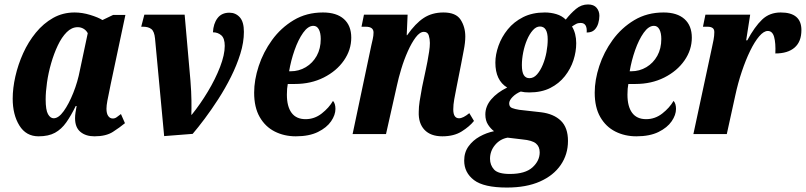

<svg xmlns="http://www.w3.org/2000/svg" viewBox="-20 -602 3618 862"><path d="M153 10Q97 10 67 -38.5Q37 -87 37 -159Q37 -206 49 -259Q61 -312 84 -363Q107 -414 141 -455.5Q175 -497 218.5 -521.5Q262 -546 315 -546Q349 -546 385 -535Q421 -524 440 -512L488 -535H543L477 -224Q475 -212 470.5 -191.5Q466 -171 462 -149.5Q458 -128 458 -114Q458 -92 466 -81Q474 -70 486 -70Q496 -70 503.5 -75.5Q511 -81 523 -90L541 -49Q518 -30 487 -10Q456 10 404 10Q365 10 341 -10Q317 -30 317 -71Q317 -84 319 -97Q321 -110 324 -126H320Q299 -83 277.5 -52.5Q256 -22 227 -6Q198 10 153 10ZM221 -71Q243 -71 266 -103Q289 -135 309 -185Q329 -235 339 -288L374 -453Q367 -466 355 -473Q343 -480 329 -480Q302 -480 279.5 -457.5Q257 -435 239.5 -398Q222 -361 209.5 -317.5Q197 -274 191 -231.5Q185 -189 185 -156Q185 -108 195.5 -89.5Q206 -71 221 -71Z M676 -429Q673 -461 659.5 -471.5Q646 -482 623 -482H614L628 -536H809L835 -240Q839 -190 839.5 -150.5Q840 -111 839 -87H841Q879 -134 913 -190.5Q947 -247 968 -301.5Q989 -356 989 -396Q989 -430 973.5 -443.5Q958 -457 936 -457Q938 -496 956.5 -520.5Q975 -545 1010 -545Q1038 -545 1056.5 -524.5Q1075 -504 1075 -459Q1075 -412 1059 -360.5Q1043 -309 1017 -257Q991 -205 960 -157Q929 -109 899 -69Q869 -29 845 -1L717 9Z M1308 10Q1256 10 1213.5 -11.5Q1171 -33 1146 -76.5Q1121 -120 1121 -186Q1121 -243 1141.5 -305.5Q1162 -368 1201.5 -422.5Q1241 -477 1298.5 -511.5Q1356 -546 1430 -546Q1491 -546 1524 -516.5Q1557 -487 1557 -433Q1557 -378 1524 -330.5Q1491 -283 1433.5 -254Q1376 -225 1304 -225H1272Q1270 -215 1269 -203.5Q1268 -192 1268 -177Q1268 -124 1289 -95.5Q1310 -67 1352 -67Q1392 -67 1424.5 -92.5Q1457 -118 1475 -149Q1486 -137 1486 -113Q1486 -86 1466.5 -57.5Q1447 -29 1407.5 -9.5Q1368 10 1308 10ZM1285 -282Q1322 -282 1353 -300.5Q1384 -319 1402 -351.5Q1420 -384 1420 -427Q1420 -454 1411.5 -470Q1403 -486 1387 -486Q1363 -486 1341 -455Q1319 -424 1302.5 -377Q1286 -330 1278 -282Z M1966 10Q1913 10 1885.5 -19.5Q1858 -49 1860 -100Q1860 -122 1864 -147.5Q1868 -173 1875 -211L1892 -291Q1895 -304 1899 -325.5Q1903 -347 1906.5 -369.5Q1910 -392 1910 -409Q1910 -427 1905 -443Q1900 -459 1883 -459Q1865 -459 1846.5 -434.5Q1828 -410 1811 -372Q1794 -334 1781.5 -292.5Q1769 -251 1762 -218L1713 0H1563L1647 -398Q1650 -411 1653.5 -426.5Q1657 -442 1657 -456Q1657 -482 1622 -482H1603L1614 -536H1810L1806 -444H1808Q1845 -497 1882.5 -521.5Q1920 -546 1971 -546Q2027 -546 2048 -513.5Q2069 -481 2069 -438Q2069 -411 2062 -376Q2055 -341 2050 -313L2030 -212Q2024 -182 2019.5 -157Q2015 -132 2015 -111Q2015 -71 2041 -71Q2059 -71 2087 -94L2108 -59Q2088 -34 2053 -12Q2018 10 1966 10Z M2256 240Q2152 240 2108 206.5Q2064 173 2064 119Q2064 82 2083.5 55Q2103 28 2133.5 11Q2164 -6 2198 -13Q2183 -24 2171 -42.5Q2159 -61 2159 -88Q2159 -125 2185.5 -156Q2212 -187 2257 -209Q2204 -241 2204 -321Q2204 -357 2218 -396.5Q2232 -436 2259.5 -470Q2287 -504 2328.5 -525Q2370 -546 2426 -546Q2453 -546 2478 -538.5Q2503 -531 2520 -514Q2542 -542 2566 -562Q2590 -582 2620 -582Q2646 -582 2658.5 -567Q2671 -552 2671 -531Q2671 -515 2666 -497.5Q2661 -480 2649 -468Q2637 -456 2614 -456Q2617 -499 2587 -499Q2575 -499 2566.5 -494.5Q2558 -490 2548 -483Q2567 -452 2567 -408Q2567 -370 2554.5 -331.5Q2542 -293 2516 -260Q2490 -227 2450.5 -207Q2411 -187 2356 -187Q2334 -187 2318 -191Q2296 -182 2281 -166.5Q2266 -151 2266 -138Q2266 -122 2279 -117Q2292 -112 2311 -109L2409 -98Q2466 -91 2498 -60Q2530 -29 2530 31Q2530 91 2497.5 138.5Q2465 186 2404 213Q2343 240 2256 240ZM2357 -251Q2376 -251 2391 -268Q2406 -285 2417 -311.5Q2428 -338 2433.5 -368Q2439 -398 2439 -425Q2439 -483 2404 -483Q2387 -483 2372 -466Q2357 -449 2346 -423Q2335 -397 2329 -367Q2323 -337 2323 -310Q2323 -279 2331.5 -265Q2340 -251 2357 -251ZM2269 179Q2338 179 2370.5 149.5Q2403 120 2403 82Q2403 56 2386 42Q2369 28 2326 24L2259 16Q2225 22 2202.5 49Q2180 76 2180 111Q2180 139 2198 159Q2216 179 2269 179Z M2837 10Q2785 10 2742.5 -11.5Q2700 -33 2675 -76.5Q2650 -120 2650 -186Q2650 -243 2670.5 -305.5Q2691 -368 2730.5 -422.5Q2770 -477 2827.5 -511.5Q2885 -546 2959 -546Q3020 -546 3053 -516.5Q3086 -487 3086 -433Q3086 -378 3053 -330.5Q3020 -283 2962.5 -254Q2905 -225 2833 -225H2801Q2799 -215 2798 -203.5Q2797 -192 2797 -177Q2797 -124 2818 -95.5Q2839 -67 2881 -67Q2921 -67 2953.5 -92.5Q2986 -118 3004 -149Q3015 -137 3015 -113Q3015 -86 2995.5 -57.5Q2976 -29 2936.5 -9.5Q2897 10 2837 10ZM2814 -282Q2851 -282 2882 -300.5Q2913 -319 2931 -351.5Q2949 -384 2949 -427Q2949 -454 2940.5 -470Q2932 -486 2916 -486Q2892 -486 2870 -455Q2848 -424 2831.5 -377Q2815 -330 2807 -282Z M3176 -387Q3180 -405 3183.5 -423Q3187 -441 3187 -458Q3187 -471 3179 -476.5Q3171 -482 3157 -482H3136L3147 -536H3348L3330 -421H3335Q3368 -482 3401.5 -514Q3435 -546 3485 -546Q3578 -546 3578 -467Q3578 -415 3547.5 -388.5Q3517 -362 3461 -362Q3463 -409 3455.5 -436Q3448 -463 3427 -463Q3409 -463 3388.5 -439Q3368 -415 3348 -374Q3328 -333 3310.5 -281Q3293 -229 3281 -173L3243 0H3093Z"/></svg>

Font: Noto Serif ExtraCondensed ExtraBold
Style: Italic
Weight: 800
Width: 2
Italic angle: -12°
Designer: Monotype Design Team
Foundry: Monotype Imaging Inc.
Version: Version 2.013